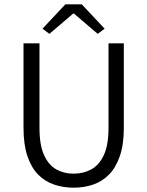

<svg xmlns="http://www.w3.org/2000/svg" viewBox="-20 -858 683 890"><path d="M321 12Q273 12 230.5 -2.5Q188 -17 156.5 -49Q125 -81 107 -134.5Q89 -188 89 -266V-657H163V-266Q163 -185 184.5 -138.5Q206 -92 241.5 -72.5Q277 -53 321 -53Q366 -53 402.5 -72.5Q439 -92 461 -138.5Q483 -185 483 -266V-657H554V-266Q554 -188 535.5 -134.5Q517 -81 485.5 -49Q454 -17 412 -2.5Q370 12 321 12ZM209 -701 177 -725 283 -838H359L465 -725L433 -701L323 -795H319Z"/></svg>

Font: Assistant ExtraLight
Style: Regular
Weight: 400
Version: Version 3.000